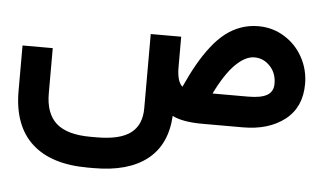

<svg xmlns="http://www.w3.org/2000/svg" viewBox="-47 -491 1317 785"><g transform="rotate(5 611.5 -98.5)"><path d="M672.4 -223.1Q672.4 -163.1 695.3 -144Q719.7 -197.8 742.9 -238.5Q766.1 -279.3 793.2 -314Q820.3 -348.6 848.9 -370.8Q877.4 -393.1 911.4 -405.3Q945.3 -417.5 983.9 -417.5Q1042 -417.5 1090.3 -387.7Q1138.7 -357.9 1166.3 -307.6Q1193.8 -257.3 1193.8 -198.7Q1193.8 -103 1127.7 -51.5Q1061.5 0 956.1 0H790Q708.5 0 666 -21.5Q659.2 97.7 581.5 158.4Q503.9 219.2 363.3 219.2H338.4Q187.5 219.2 108.4 146.2Q29.3 73.2 29.3 -68.8V-235.4V-254.9H48.8H133.8H153.3V-235.4V-69.3Q153.3 13.7 198 53.2Q242.7 92.8 338.4 92.8H363.3Q459.5 92.8 503.4 59.3Q547.4 25.9 547.4 -42.5V-327.6V-347.2H566.9H652.8H672.4V-327.6ZM1069.3 -189Q1069.3 -232.4 1042.5 -260.7Q1015.6 -289.1 978.5 -289.1Q941.4 -289.1 901.1 -249.5Q860.8 -210 820.3 -127H965.8Q1019.5 -127 1044.4 -141.8Q1069.3 -156.7 1069.3 -189Z"/></g></svg>

Font: Shabnam FD-WOL
Style: Bold-FD-WOL
Weight: 700
Foundry: DejaVu fonts team - Redesigned by Saber Rastikerdar - Based on Vazir font
Version: Version 5.0.0